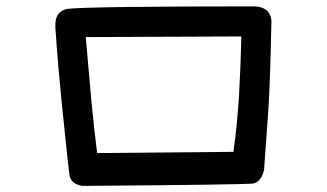

<svg xmlns="http://www.w3.org/2000/svg" viewBox="-20 -617 1040 611"><path d="M156.2 -538.1Q156.2 -575.2 184.6 -585.9Q188.5 -587.9 195.3 -588.9Q271.5 -596.7 785.2 -596.7Q815.4 -596.7 831.1 -582Q841.8 -570.3 843.8 -551.8Q839.8 -354.5 834 -267.6Q821.3 -85.9 820.3 -76.2Q811.5 -39.1 787.1 -33.2Q766.6 -29.3 242.2 -25.4H241.2Q220.7 -29.3 211.9 -38.6Q203.1 -47.9 201.2 -58.6Q198.2 -78.1 181.2 -243.2Q164.1 -408.2 156.2 -529.3Q156.2 -534.2 156.2 -538.1ZM289.1 -129.9 722.7 -133.8Q735.4 -222.7 740.7 -315.4Q746.1 -408.2 748 -501L252.9 -499L270.5 -299.8Q278.3 -214.8 289.1 -129.9Z"/></svg>

Font: JasonHandwriting2
Style: SemiBold
Weight: 600
Version: Version 1.04.7